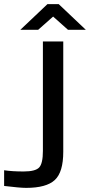

<svg xmlns="http://www.w3.org/2000/svg" viewBox="-162 -700 434 926"><path d="M-47.9 127Q8.8 127 26.9 107.7Q44.9 88.4 44.9 27.8V-500H143.1V32.2Q143.1 130.4 102.3 168.2Q61.5 206.1 -36.1 206.1Q-66.4 206.1 -142.1 196.8V121.1Q-104 127 -47.9 127ZM-64 -556.2 66.9 -680.2H121.1L252 -556.2H166L94.2 -620.1L22 -556.2Z"/></svg>

Font: LT Wave
Style: Regular
Weight: 400
Designer: Daniel Lyons
Version: Version 2.5 (Glyphs App)